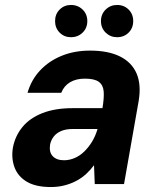

<svg xmlns="http://www.w3.org/2000/svg" viewBox="-20 -742 635 774"><path d="M185 12Q124 12 88 -9.5Q52 -31 38.5 -67.5Q25 -104 32 -147Q41 -194 70.5 -230Q100 -266 151 -286Q202 -306 273 -306H393Q400 -347 398 -373Q396 -399 378.5 -412Q361 -425 322 -425Q287 -425 262.5 -410.5Q238 -396 227 -368H91Q106 -420 141.5 -458Q177 -496 228.5 -517Q280 -538 343 -538Q416 -538 463.5 -514.5Q511 -491 530.5 -446Q550 -401 539 -335L480 0H362L359 -76Q345 -57 327 -40.5Q309 -24 287 -12.5Q265 -1 239.5 5.5Q214 12 185 12ZM238 -96Q260 -96 281 -105Q302 -114 319.5 -131Q337 -148 350.5 -170Q364 -192 372 -218L373 -222H274Q246 -222 227 -214Q208 -206 197 -192Q186 -178 182 -160Q177 -129 192.5 -112.5Q208 -96 238 -96ZM266 -592Q239 -592 220.5 -610.5Q202 -629 202 -657Q202 -685 220.5 -703.5Q239 -722 266 -722Q294 -722 313 -703.5Q332 -685 332 -657Q332 -629 313 -610.5Q294 -592 266 -592ZM452 -592Q425 -592 406 -610.5Q387 -629 387 -657Q387 -685 406 -703.5Q425 -722 452 -722Q480 -722 498.5 -703.5Q517 -685 517 -657Q517 -629 498.5 -610.5Q480 -592 452 -592Z"/></svg>

Font: DM Sans 9pt ExtraBold
Style: Italic
Weight: 800
Italic angle: -10°
Version: Version 4.004;gftools[0.9.30]